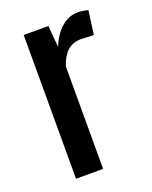

<svg xmlns="http://www.w3.org/2000/svg" viewBox="-108 -600 526 663"><g transform="rotate(-20 154.5 -269.0)"><path d="M284.2 -445.3Q272.5 -445.3 238.3 -447.3Q207 -447.3 186.5 -428.7Q167 -410.2 156.2 -376Q156.2 -251 156.2 0Q130.9 0 56.6 0Q56.6 -20.5 56.6 -51.8Q56.6 -145.5 56.6 -331.1Q56.6 -379.9 56.6 -528.3Q79.1 -528.3 147.5 -528.3Q148.4 -508.8 154.3 -449.2Q170.9 -491.2 198.2 -514.6Q224.6 -538.1 259.8 -538.1Q269.5 -538.1 279.3 -536.1Q290 -535.2 295.9 -532.2Q292 -502.9 284.2 -445.3Z"/></g></svg>

Font: Noto Sans Hebrew DECATHLON 
Style: Regular
Weight: 400
Designer: Monotype Design team
Version: Version 1.03 uh